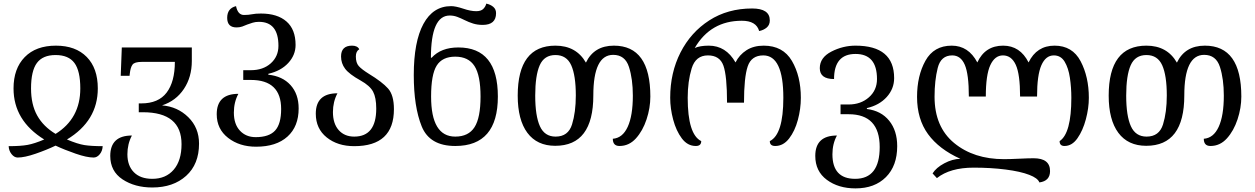

<svg xmlns="http://www.w3.org/2000/svg" viewBox="-20 -799 6954 1064"><path d="M78 74Q116 74 177 53Q238 32 288 8Q337 31 399 52.5Q461 74 499 74Q518 74 533 55.5Q548 37 549 11Q486 11 448 5Q410 -1 351 -26Q522 -129 522 -309Q522 -421 460.5 -483.5Q399 -546 290 -546Q179 -546 117 -482.5Q55 -419 55 -309Q55 -131 225 -26Q171 -3 132.5 4Q94 11 28 11Q29 36 44 55Q59 74 78 74ZM288 -57Q220 -98 186 -159Q152 -220 152 -309Q152 -406 184.5 -450Q217 -494 288 -494Q360 -494 392.5 -450Q425 -406 425 -309Q425 -142 288 -57Z M824 240Q940 240 1011.5 175.5Q1083 111 1083 -3Q1083 -91 1023.5 -149.5Q964 -208 878 -215Q955 -240 999 -306Q1043 -372 1043 -461V-536H655L649 -379H698L699 -389Q703 -426 714.5 -441Q726 -456 765 -456H949Q949 -346 903.5 -286Q858 -226 763 -226H749V-177H772Q986 -177 986 0Q986 91 942.5 141.5Q899 192 824 192Q758 192 722 155.5Q686 119 686 56Q686 -1 711 -48Q591 -48 591 65Q591 150 659 195Q727 240 824 240Z M1399 14Q1511 14 1573 -42Q1635 -98 1635 -198Q1635 -278 1590 -327.5Q1545 -377 1467 -385V-390Q1537 -406 1577.5 -450Q1618 -494 1618 -550Q1618 -636 1567.5 -680Q1517 -724 1426 -724Q1396 -724 1376.5 -720Q1357 -716 1332 -716Q1298 -716 1288 -765Q1239 -753 1239 -700Q1239 -647 1291 -647Q1308 -647 1322.5 -652Q1337 -657 1350 -663Q1364 -668 1379.5 -673Q1395 -678 1415 -678Q1523 -678 1523 -545Q1523 -486 1480.5 -448Q1438 -410 1370 -410H1328V-356H1370Q1538 -356 1538 -195Q1538 -112 1504.5 -75.5Q1471 -39 1397 -39Q1343 -39 1309.5 -75Q1276 -111 1276 -175Q1276 -233 1301 -279Q1181 -279 1181 -166Q1181 -84 1244 -35Q1307 14 1399 14Z M1943 11Q2163 11 2163 -194Q2163 -272 2130.5 -308.5Q2098 -345 2024 -390Q1984 -415 1968 -433Q1952 -451 1952 -486Q1952 -515 1971 -526Q1961 -546 1931 -546Q1870 -546 1870 -486Q1870 -448 1892.5 -418Q1915 -388 1978 -353Q2030 -324 2047.5 -291Q2065 -258 2065 -197Q2065 -42 1943 -42Q1889 -42 1857 -78Q1825 -114 1825 -178Q1825 -235 1850 -282Q1730 -282 1730 -169Q1730 -86 1790.5 -37.5Q1851 11 1943 11Z M2503 10Q2739 10 2739 -264Q2739 -536 2520 -536Q2424 -536 2372 -479H2368Q2368 -713 2472 -713Q2494 -713 2514 -705.5Q2534 -698 2556 -687Q2578 -676 2602 -668.5Q2626 -661 2655 -661Q2729 -661 2729 -726Q2729 -748 2713.5 -761Q2698 -774 2675 -779Q2670 -761 2657.5 -749Q2645 -737 2619 -737Q2588 -737 2547 -751Q2505 -765 2480 -765Q2380 -765 2326.5 -666.5Q2273 -568 2273 -383Q2273 -207 2317 -98.5Q2361 10 2503 10ZM2503 -42Q2369 -42 2369 -264Q2369 -386 2400 -435.5Q2431 -485 2503 -485Q2576 -485 2609.5 -433Q2643 -381 2643 -264Q2643 -146 2609.5 -94Q2576 -42 2503 -42Z M3057 9Q3268 9 3268 -270Q3268 -495 3378 -495Q3444 -495 3465.5 -428Q3487 -361 3487 -269Q3487 -158 3458.5 -96Q3430 -34 3376 -30Q3376 10 3413 10Q3466 10 3504 -32Q3542 -74 3563 -137.5Q3584 -201 3584 -264Q3584 -546 3382 -546Q3272 -546 3227 -452Q3173 -546 3058 -546Q2849 -546 2849 -269Q2849 -135 2902.5 -63Q2956 9 3057 9ZM3059 -42Q2998 -42 2972 -99.5Q2946 -157 2946 -269Q2946 -381 2971 -437.5Q2996 -494 3058 -494Q3120 -494 3145.5 -437.5Q3171 -381 3171 -270Q3171 -177 3150 -109.5Q3129 -42 3059 -42Z M3836 10Q3866 10 3866 -17Q3791 -54 3791 -257Q3791 -348 3813 -420Q3835 -492 3903 -492Q3969 -492 3989 -435Q4009 -378 4009 -230H4103Q4103 -370 4123.5 -431Q4144 -492 4210 -492Q4321 -492 4321 -257Q4321 -54 4246 -17Q4246 10 4276 10Q4321 10 4353 -31.5Q4385 -73 4401.5 -134.5Q4418 -196 4418 -257Q4418 -377 4368.5 -461.5Q4319 -546 4212 -546Q4156 -546 4116.5 -520.5Q4077 -495 4056 -453Q4003 -546 3908 -546Q3859 -546 3830 -533Q3918 -684 4091 -684Q4171 -684 4187 -627Q4212 -632 4229 -646.5Q4246 -661 4246 -686Q4246 -752 4148 -752Q4013 -752 3910.5 -686Q3808 -620 3751 -508Q3694 -396 3694 -257Q3694 -198 3710.5 -136Q3727 -74 3758.5 -32Q3790 10 3836 10Z M4721 245Q4827 245 4889.5 182.5Q4952 120 4952 11Q4952 -75 4907.5 -130Q4863 -185 4784 -195V-200Q4853 -216 4894 -261.5Q4935 -307 4935 -366Q4935 -546 4721 -546Q4651 -546 4587 -513Q4523 -480 4523 -421Q4523 -361 4602 -361Q4602 -500 4721 -500Q4840 -500 4840 -361Q4840 -299 4795 -259.5Q4750 -220 4683 -220H4638V-166H4683Q4855 -166 4855 16Q4855 192 4719 192Q4593 192 4593 56Q4593 -2 4618 -48Q4498 -48 4498 65Q4498 150 4562 197.5Q4626 245 4721 245Z M5740 212Q5799 204 5799 149Q5799 78 5708 78Q5680 78 5627 80.5Q5574 83 5544 83Q5376 83 5267.5 -6.5Q5159 -96 5159 -263Q5159 -353 5176.5 -422.5Q5194 -492 5257 -492Q5304 -492 5326.5 -440Q5349 -388 5349 -264H5443Q5443 -384 5468 -438Q5493 -492 5538 -492Q5585 -492 5609 -440Q5633 -388 5633 -264H5727Q5727 -383 5751 -437.5Q5775 -492 5820 -492Q5859 -492 5880 -457Q5901 -422 5909 -368Q5917 -314 5917 -257Q5917 -60 5852 -17Q5852 10 5879 10Q5921 10 5951 -33Q5981 -76 5997.5 -138Q6014 -200 6014 -257Q6014 -373 5968.5 -459.5Q5923 -546 5824 -546Q5725 -546 5680 -453Q5633 -546 5539 -546Q5439 -546 5396 -453Q5347 -546 5254 -546Q5155 -546 5108.5 -462.5Q5062 -379 5062 -262Q5062 -139 5123 -55.5Q5184 28 5302 81Q5258 82 5213 106Q5168 130 5148 162L5172 188Q5245 130 5376 130Q5471 130 5553 140.5Q5635 151 5684 170Q5731 188 5740 212Z M6332 9Q6543 9 6543 -270Q6543 -495 6653 -495Q6719 -495 6740.5 -428Q6762 -361 6762 -269Q6762 -158 6733.5 -96Q6705 -34 6651 -30Q6651 10 6688 10Q6741 10 6779 -32Q6817 -74 6838 -137.5Q6859 -201 6859 -264Q6859 -546 6657 -546Q6547 -546 6502 -452Q6448 -546 6333 -546Q6124 -546 6124 -269Q6124 -135 6177.5 -63Q6231 9 6332 9ZM6334 -42Q6273 -42 6247 -99.5Q6221 -157 6221 -269Q6221 -381 6246 -437.5Q6271 -494 6333 -494Q6395 -494 6420.5 -437.5Q6446 -381 6446 -270Q6446 -177 6425 -109.5Q6404 -42 6334 -42Z"/></svg>

Font: Noto Serif Georgian
Style: Regular
Weight: 400
Designer: Monotype Design Team
Foundry: Monotype Imaging Inc.
Version: Version 1.901